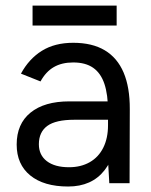

<svg xmlns="http://www.w3.org/2000/svg" viewBox="-20 -668 549 700"><path d="M373.8 -82.2V-263.8Q373.8 -322.8 360.7 -362.1Q347.6 -401.3 319.7 -420.8Q291.8 -440.3 247 -440.3Q205.3 -440.3 176.2 -423.4Q147.1 -406.6 127.7 -371.1L56.4 -399.5Q85.5 -453.3 132.5 -482.7Q179.5 -512 247 -512Q316.2 -512 362 -484.6Q407.8 -457.2 430.7 -403.4Q453.5 -349.7 453.2 -270.5L452.4 0H378.5ZM40.8 -141Q40.8 -216.4 91.3 -257.4Q141.8 -298.4 232.6 -298.4H376.2V-231.4H251.1Q183.1 -231.4 152.4 -208.9Q121.7 -186.3 121.7 -142.1Q121.7 -102.8 150.7 -80.5Q179.7 -58.3 231.6 -58.3Q274.9 -58.3 307.2 -76.7Q339.4 -95.1 356.6 -129.7Q373.8 -164.3 373.8 -211.2H407.9Q407.9 -107.4 361.4 -47.7Q314.9 12 228.4 12Q139.8 12 90.3 -28.4Q40.8 -68.7 40.8 -141ZM98.7 -647.5H405.3V-574.8H98.7Z"/></svg>

Font: Oak Sans Light
Style: Regular
Weight: 400
Designer: Erik Kennedy, Walven
Foundry: Erik Kennedy, Walven
Version: Version 1.100;Glyphs 3.1.2 (3151)